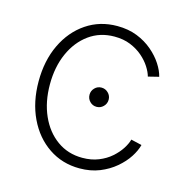

<svg xmlns="http://www.w3.org/2000/svg" viewBox="-87 -628 707 721"><g transform="rotate(15 266.5 -267.5)"><path d="M285.6 -230.5Q270 -230.5 259.3 -241.5Q248.5 -252.4 248.5 -268.1Q248.5 -283.2 259.3 -294.2Q270 -305.2 285.6 -305.2Q300.8 -305.2 311.8 -294.2Q322.8 -283.2 322.8 -268.1Q322.8 -252.4 311.8 -241.5Q300.8 -230.5 285.6 -230.5ZM283.2 9.3Q215.8 9.3 163.1 -26.4Q110.4 -62 80.6 -124.5Q50.8 -187 50.8 -267.1Q50.8 -347.7 80.6 -410.2Q110.4 -472.7 163.1 -508.3Q215.8 -543.9 283.2 -543.9Q326.2 -543.9 360.6 -530.3Q395 -516.6 420.7 -494.6Q446.3 -472.7 462.4 -447.8Q478.5 -422.9 483.9 -400.4L442.4 -390.1Q438 -406.7 425.5 -426.3Q413.1 -445.8 393.1 -463.1Q373 -480.5 345.7 -491.7Q318.4 -502.9 283.2 -502.9Q227.1 -502.9 184.6 -472.2Q142.1 -441.4 118.4 -388.2Q94.7 -335 94.7 -267.1Q94.7 -199.2 118.4 -146Q142.1 -92.8 184.6 -62.3Q227.1 -31.7 283.2 -31.7Q318.4 -31.7 346.2 -43Q374 -54.2 394 -71.8Q414.1 -89.4 426.8 -109.1Q439.5 -128.9 443.8 -145.5L485.8 -135.7Q480 -112.8 463.9 -87.9Q447.8 -63 421.6 -40.8Q395.5 -18.6 360.8 -4.6Q326.2 9.3 283.2 9.3Z"/></g></svg>

Font: Inter 20pt ExtraLight
Style: Regular
Weight: 250
Version: Version 4.001;git-66647c0bb